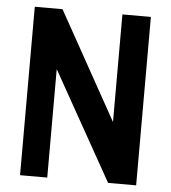

<svg xmlns="http://www.w3.org/2000/svg" viewBox="-50 -727 687 773"><g transform="rotate(5 293.5 -340.5)"><path d="M59.5 0V-680.7H171.6L413.6 -245.9V-680.7H528.7V0H415.3L169.4 -438.3V0Z"/></g></svg>

Font: Puralecka Narrow
Style: Bold
Weight: 700
Designer: Hector Gatti, Marcela Romero, Pablo Cosgaya and Nicolas Silva
Version: Version 1.004;PS 001.004;hotconv 1.0.70;makeotf.lib2.5.58329